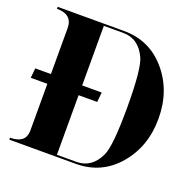

<svg xmlns="http://www.w3.org/2000/svg" viewBox="-119 -783 902 902"><g transform="rotate(20 332.0 -332.0)"><path d="M351.6 -9.8Q427.7 -9.8 464.8 -88.9Q488.3 -138.7 488.3 -332Q488.3 -525.4 464.8 -575.2Q427.7 -654.3 351.6 -654.3H253.9V-356.4H351.6L346.7 -307.6H253.9V-9.8ZM351.6 0H19.5V-9.8Q94.7 -9.8 97.7 -69.3V-307.6H14.6L19.5 -356.4H97.7V-585.9Q97.7 -654.3 19.5 -654.3V-664.1H351.6Q479.5 -664.1 562 -567.9Q644.5 -471.7 644.5 -332Q644.5 -192.4 562 -96.2Q479.5 0 351.6 0Z"/></g></svg>

Font: spinwerad
Style: Bold
Weight: 700
Width: 7
Version: Version 0.3